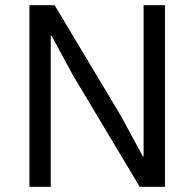

<svg xmlns="http://www.w3.org/2000/svg" viewBox="-20 -718 747 738"><path d="M517 0 262 -426 178 -581H175V-426V0H93V-698H190L445 -272L529 -117H532V-272V-698H614V0Z"/></svg>

Font: IBM Plex Sans
Style: Regular
Weight: 400
Designer: Mike Abbink, Paul van der Laan, Pieter van Rosmalen
Foundry: Bold Monday
Version: Version 3.201